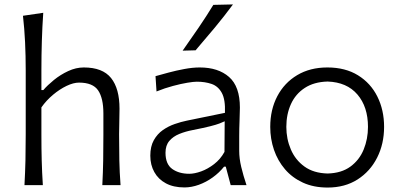

<svg xmlns="http://www.w3.org/2000/svg" viewBox="-20 -832 1801 863"><path d="M90 0H172.6Q168.9 -57.6 167.5 -110.7Q166.1 -163.8 166.1 -225.9V-349.3Q188.4 -381 218.3 -406Q248.2 -431 279.2 -445.9Q310.3 -460.7 335 -460.7Q397.2 -460.7 421 -425.8Q444.7 -390.9 444.7 -322.1V-225.9Q444.7 -163.8 443.8 -110.7Q442.9 -57.6 439.9 0H521.8Q517.5 -57.6 516.4 -111.1Q515.3 -164.6 515.3 -228.7Q515.3 -251.5 516.2 -280.8Q517.2 -310.1 517.2 -343.5Q517.2 -433.7 479.3 -481.2Q441.3 -528.8 356.7 -528.8Q321.5 -528.8 286.7 -512.6Q251.8 -496.4 222.6 -472.7Q193.5 -449 174.7 -427.1H166.1V-515.4Q166.1 -583.6 168.1 -647.3Q170 -710.9 174.4 -774.5L83.2 -761.1Q89.8 -703.3 92.7 -642.3Q95.6 -581.3 95.6 -515.4V-228.7Q95.6 -164.6 94.4 -111.1Q93.1 -57.6 90 0Z M830.7 -50.9Q784.5 -50.9 754.2 -72.5Q723.9 -94.2 723.9 -145.6Q723.9 -178.4 741 -198.5Q758.1 -218.7 786.1 -230Q814.1 -241.4 846.8 -247.5Q896.7 -257.3 924.4 -264.4Q952.2 -271.4 966.6 -277Q981 -282.5 989.9 -286.9L989 -149.2Q970.7 -116.1 942.3 -94.3Q913.9 -72.4 884 -61.6Q854 -50.9 830.7 -50.9ZM809.2 10.5Q840.5 10.5 873.6 -1.4Q906.6 -13.3 936.1 -34.6Q965.7 -55.9 987.1 -82.9H994.8L1016.9 0H1087.9Q1073.3 -43.9 1064.2 -82Q1055.2 -120.1 1055.2 -153.6V-220.2Q1055.2 -254.3 1056.7 -289.7Q1058.3 -325.1 1058.3 -348.3Q1058.3 -443.4 1009.5 -486.1Q960.7 -528.8 877.8 -528.8Q845.5 -528.8 808.5 -521.8Q771.4 -514.9 737.3 -505.7Q703.1 -496.6 679 -489.7L683.5 -420.9Q721.2 -436.1 757.4 -445.7Q793.7 -455.4 822 -460.1Q850.2 -464.8 864.7 -464.8Q901.7 -464.8 931.1 -454.7Q960.6 -444.5 977 -414.5Q993.4 -384.5 991.1 -324.8L819.7 -289.7Q794 -284.5 765.5 -274.6Q736.9 -264.8 712 -247.4Q687.2 -230 671.4 -201.9Q655.6 -173.9 655.6 -132.2Q655.6 -90.9 673.6 -58.6Q691.5 -26.2 725.7 -7.9Q759.9 10.5 809.2 10.5ZM800.9 -604.3 859.1 -605.9Q903.1 -656.9 945.6 -708Q988.1 -759.2 1027.2 -812.1L938.9 -810.1Q907.3 -758.4 872.4 -707.2Q837.6 -656.1 800.9 -604.3Z M1452.5 -52.1Q1389.5 -53.7 1348.5 -83.4Q1307.5 -113 1287.3 -160.3Q1267 -207.6 1267 -261.7Q1267 -318.6 1287.7 -364.1Q1308.3 -409.6 1349.8 -436.7Q1391.2 -463.9 1452.5 -465.5Q1539.1 -462.6 1586.5 -407.3Q1634 -351.9 1634 -261.7Q1634 -207.5 1614.7 -160.1Q1595.4 -112.8 1555.2 -83.3Q1514.9 -53.7 1452.5 -52.1ZM1452.6 11Q1530.2 11 1587.1 -25.3Q1644 -61.7 1675.2 -123.6Q1706.4 -185.4 1706.4 -261.7Q1706.4 -337.3 1676.2 -397.9Q1646.1 -458.4 1589.1 -493.6Q1532.1 -528.8 1451.6 -528.8Q1373.6 -528.8 1315.8 -494.3Q1258 -459.8 1226.4 -399.5Q1194.7 -339.2 1194.7 -261.7Q1194.7 -207.6 1211.5 -158.4Q1228.4 -109.3 1261 -71.2Q1293.5 -33.2 1341.6 -11.1Q1389.7 11 1452.6 11Z"/></svg>

Font: Pinar-VF
Style: Regular
Weight: 300
Designer: Amin Abedi
Version: Version 3.0